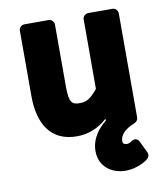

<svg xmlns="http://www.w3.org/2000/svg" viewBox="-84 -586 774 889"><g transform="rotate(-10 303.5 -141.5)"><path d="M65 -183C65 -53 118 37 241 37C299 37 345 15 384 -20L385 -12C352 15 313 58 313 120C313 194 372 233 436 233C470 233 514 220 542 197C550 190 554 178 549 167L523 113C510 87 489 100 484 104C479 108 470 112 462 112C450 112 443 107 443 95C443 82 448 68 463 53C474 43 491 32 514 23C523 19 530 10 530 0V-491C530 -502 520 -516 505 -516H390C379 -516 365 -506 365 -491V-164C332 -124 313 -112 281 -112C245 -112 230 -121 230 -198V-491C230 -502 220 -516 205 -516H90C79 -516 65 -506 65 -491Z"/></g></svg>

Font: Falling Sky
Style: Blk
Weight: 900
Designer: Paul D. Hunt
Foundry: Adobe Systems Incorporated
Version: Version 1.02